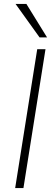

<svg xmlns="http://www.w3.org/2000/svg" viewBox="-20 -955 276 975"><path d="M57 0 169 -705H211L99 0ZM181 -765 59 -935H114L219 -765Z"/></svg>

Font: Mulish ExtraLight
Style: Italic
Weight: 200
Italic angle: -9°
Designer: Vernon Adams
Foundry: Vernon Adams
Version: Version 3.603